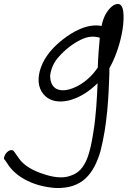

<svg xmlns="http://www.w3.org/2000/svg" viewBox="-27 -678 639 962"><path d="M-2 124 19 155C63 214 147 257 252 264C385 268 442 194 476 81C511 -54 517 -193 521 -308V-336C547 -381 570 -444 582 -503C590 -539 593 -576 592 -600C591 -614 592 -666 555 -657C551 -656 546 -654 542 -652C511 -631 490 -592 482 -548C410 -562 335 -517 290 -482C250 -451 211 -412 187 -362C161 -306 160 -256 181 -220C203 -182 250 -157 323 -176C375 -190 422 -222 462 -261C459 -189 454 -97 442 -24C426 81 406 177 330 201H329L328 202C285 219 232 208 191 194C140 178 93 152 69 117L47 86C43 80 39 74 30 74C16 74 -2 90 -7 112C-8 117 -6 121 -2 124ZM224 -298C229 -338 245 -369 269 -395C298 -428 338 -460 380 -480C415 -496 442 -498 473 -489C469 -446 464 -386 463 -340L454 -327C420 -281 372 -245 320 -230C251 -213 225 -249 224 -298Z"/></svg>

Font: Stray Cat
Style: BdObl
Weight: 700
Version: Version 1.0